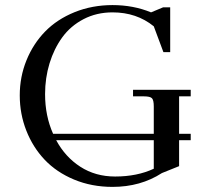

<svg xmlns="http://www.w3.org/2000/svg" viewBox="-20 -731 829 759"><path d="M424.8 -710.9Q507.3 -710.9 577.1 -682.1L625 -702.1H652.8V-524.9H626L587.9 -627Q520 -682.1 424.8 -682.1Q361.8 -682.1 310.3 -655.3Q258.8 -628.4 226.1 -583.3Q193.4 -538.1 175.8 -480.5Q158.2 -422.9 158.2 -358.9Q158.2 -272.9 189.9 -202.1H587.9V-310.1Q587.9 -335 580.8 -342.5Q573.7 -350.1 548.8 -350.1H505.9V-376H733.9V-350.1H688V-202.1H733.9V-176.8H688V-74.2L620.1 -46.9Q535.6 7.8 424.8 7.8Q342.3 7.8 272.7 -21.2Q203.1 -50.3 156.5 -99.6Q109.9 -148.9 84 -214.8Q58.1 -280.8 58.1 -354Q58.1 -427.2 84.7 -492.7Q111.3 -558.1 158.4 -606.4Q205.6 -654.8 274.9 -682.9Q344.2 -710.9 424.8 -710.9ZM202.1 -176.8Q237.8 -110.4 297.6 -71.8Q357.4 -33.2 435.1 -33.2Q522 -33.2 587.9 -64V-176.8Z"/></svg>

Font: Dihjauti S
Style: Bold
Weight: 700
Designer: T. Christopher White
Version: Version 3.0.0